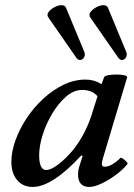

<svg xmlns="http://www.w3.org/2000/svg" viewBox="-20 -727 532 760"><path d="M109 13Q71 13 48 -14Q25 -41 25 -86Q25 -126 41 -171Q57 -216 85.5 -259Q114 -302 151.5 -336.5Q189 -371 231.5 -391.5Q274 -412 319 -412Q353 -412 382 -394L392 -421Q394 -427 409 -429.5Q424 -432 442 -432Q460 -432 472.5 -429Q485 -426 483 -420L387 -99Q383 -84 383 -79Q383 -67 394 -67Q421 -67 457 -102Q460 -104 467.5 -98.5Q475 -93 481 -86.5Q487 -80 484 -77Q467 -56 439 -35Q411 -14 382 -0.5Q353 13 334 13Q289 13 289 -36Q289 -44 290.5 -53.5Q292 -63 297 -78L307 -109L302 -112Q187 13 109 13ZM163 -54Q179 -54 203.5 -71Q228 -88 254.5 -116.5Q281 -145 302 -181Q327 -224 342 -270L366 -346Q345 -371 305 -371Q272 -371 241.5 -344.5Q211 -318 186.5 -277Q162 -236 148.5 -192Q135 -148 135 -113Q135 -54 163 -54ZM279 -503 172 -657Q164 -668 172 -679Q180 -690 194.5 -698Q209 -706 222.5 -706.5Q236 -707 241 -697L314 -521Q318 -510 313 -500.5Q308 -491 298 -489.5Q288 -488 279 -503ZM445 -503 338 -657Q330 -668 338 -679Q346 -690 360.5 -698Q375 -706 388.5 -706.5Q402 -707 407 -697L480 -521Q484 -510 479 -500.5Q474 -491 464 -489.5Q454 -488 445 -503Z"/></svg>

Font: Junicode SmExp
Style: Bold Italic
Weight: 700
Width: 6
Italic angle: -11°
Designer: Peter S. Baker
Version: Version 2.205; ttfautohint (v1.8.4)